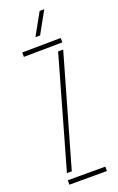

<svg xmlns="http://www.w3.org/2000/svg" viewBox="-146 -779 503 818"><g transform="rotate(-20 106.0 -369.5)"><path d="M18 0V-20H188V0ZM22 -578V-598L197 -600V-580ZM25 -50 167 -550H190L47 -50ZM97 -640 152 -739H173L118 -640Z"/></g></svg>

Font: Big Shoulders Stencil Display SC Thin
Style: Regular
Weight: 100
Designer: Patric King
Foundry: XO Type Co
Version: Version 2.001